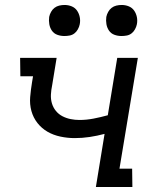

<svg xmlns="http://www.w3.org/2000/svg" viewBox="-20 -753 640 773"><path d="M366 0 401 -214Q371 -206 341 -201.5Q311 -197 281 -197Q252 -197 223.5 -203Q195 -209 171.5 -222.5Q148 -236 131 -257.5Q114 -279 106.5 -306Q99 -333 101.5 -362.5Q104 -392 109 -422L113 -446H62L61 -520H208L190 -410Q186 -391 185 -372.5Q184 -354 189 -337Q194 -320 205 -306.5Q216 -293 231.5 -285Q247 -277 264.5 -273.5Q282 -270 300 -270Q328 -270 356.5 -275.5Q385 -281 414 -289L452 -520H535L461 -74H512L513 0ZM469 -608Q454 -608 440.5 -613Q427 -618 419 -629.5Q411 -641 408.5 -655.5Q406 -670 408 -685Q410 -695 415.5 -705Q421 -715 429.5 -721.5Q438 -728 448.5 -730.5Q459 -733 470 -733Q485 -733 498.5 -727.5Q512 -722 520 -710.5Q528 -699 531 -684.5Q534 -670 531 -655Q529 -645 523.5 -635Q518 -625 509.5 -618.5Q501 -612 490.5 -610Q480 -608 469 -608ZM239 -608Q224 -608 210.5 -613Q197 -618 189 -629.5Q181 -641 178.5 -655.5Q176 -670 178 -685Q180 -695 185.5 -705Q191 -715 199.5 -721.5Q208 -728 218.5 -730.5Q229 -733 240 -733Q255 -733 268.5 -727.5Q282 -722 290 -710.5Q298 -699 301 -684.5Q304 -670 301 -655Q299 -645 293.5 -635Q288 -625 279.5 -618.5Q271 -612 260.5 -610Q250 -608 239 -608Z"/></svg>

Font: Iosevka Etoile
Style: Italic
Weight: 400
Italic angle: -9°
Designer: Belleve Invis
Foundry: Belleve Invis
Version: Version 22.1.2; ttfautohint (v1.8.4)